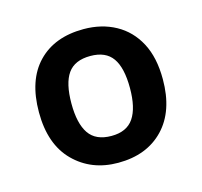

<svg xmlns="http://www.w3.org/2000/svg" viewBox="-63 -790 509 485"><g transform="rotate(-15 191.5 -547.5)"><path d="M354 -548Q354 -465 310 -419Q266 -373 191 -373Q121 -373 75.5 -418.5Q30 -464 30 -548Q30 -632 73.5 -677Q117 -722 193 -722Q240 -722 276.5 -702Q313 -682 333.5 -643.5Q354 -605 354 -548ZM115 -548Q115 -496 133 -469.5Q151 -443 192 -443Q232 -443 250 -469.5Q268 -496 268 -548Q268 -601 250 -626.5Q232 -652 192 -652Q151 -652 133 -626.5Q115 -601 115 -548Z"/></g></svg>

Font: Noto Sans Thai SemiBold
Style: Regular
Weight: 600
Version: Version 2.001